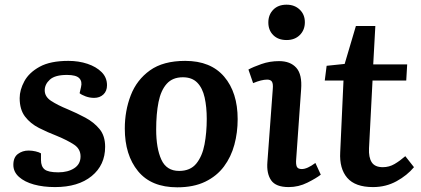

<svg xmlns="http://www.w3.org/2000/svg" viewBox="-20 -785 1798 820"><path d="M229 -49Q270 -49 297 -66.5Q324 -84 324 -117Q324 -149 296 -167.5Q268 -186 222 -205Q183 -220 146.5 -238.5Q110 -257 87 -287Q64 -317 64 -366Q64 -401 84 -438Q104 -475 149.5 -500Q195 -525 272 -525Q316 -525 353.5 -512.5Q391 -500 414 -477Q437 -454 437 -421Q437 -396 421.5 -381.5Q406 -367 382 -367Q363 -367 345.5 -373.5Q328 -380 320 -387L326 -413Q332 -437 318.5 -451Q305 -465 266 -465Q215 -465 193 -445Q171 -425 171 -399Q171 -372 198.5 -354Q226 -336 270 -318Q308 -302 344.5 -282.5Q381 -263 405 -234Q429 -205 429 -158Q429 -80 371.5 -33Q314 14 215 14Q165 14 125 3Q85 -8 61 -29.5Q37 -51 37 -81Q37 -113 56.5 -127.5Q76 -142 102 -142Q117 -142 132 -138.5Q147 -135 155 -130V-102Q155 -74 170.5 -61.5Q186 -49 229 -49Z M737 15Q626 15 569.5 -54Q513 -123 513 -236Q513 -312 538.5 -378Q564 -444 620.5 -484.5Q677 -525 771 -525Q880 -525 937.5 -457.5Q995 -390 995 -276Q995 -219 981 -167Q967 -115 936.5 -74Q906 -33 856.5 -9Q807 15 737 15ZM745 -55Q793 -55 818.5 -86.5Q844 -118 853.5 -168.5Q863 -219 863 -277Q863 -328 854 -368.5Q845 -409 822.5 -432Q800 -455 761 -455Q717 -455 692 -427Q667 -399 657 -349Q647 -299 647 -232Q647 -152 669 -103.5Q691 -55 745 -55Z M1126 -689Q1126 -722 1147 -743.5Q1168 -765 1204 -765Q1238 -765 1260 -744Q1282 -723 1282 -690Q1282 -657 1260.5 -635.5Q1239 -614 1204 -614Q1168 -614 1147 -635Q1126 -656 1126 -689ZM1145 -405Q1147 -427 1141.5 -436Q1136 -445 1121 -445Q1097 -445 1061 -430L1041 -488Q1061 -499 1096.5 -511.5Q1132 -524 1172 -524Q1220 -524 1245.5 -495.5Q1271 -467 1266 -403L1245 -106Q1243 -84 1247.5 -73.5Q1252 -63 1269 -63Q1292 -63 1327 -89L1350 -39Q1331 -24 1293 -5Q1255 14 1213 14Q1158 14 1138 -15Q1118 -44 1122 -93Z M1375 -504 1452 -512 1500 -674H1583L1574 -510H1719L1715 -441H1571L1556 -152Q1554 -113 1567.5 -92Q1581 -71 1615 -71Q1642 -71 1665 -84.5Q1688 -98 1711 -118L1748 -71Q1719 -36 1673.5 -11Q1628 14 1573 14Q1497 14 1463 -25.5Q1429 -65 1433 -135L1447 -441H1367Z"/></svg>

Font: Literata 12pt SemiBold
Style: Italic
Weight: 600
Italic angle: -2°
Designer: Latin by Veronika Burian and Jose Scaglione. Greek by Irene Vlachou. Cyrillic by Vera Evstafieva
Foundry: TypeTogether
Version: Version 3.002